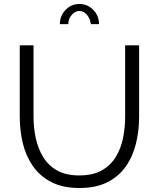

<svg xmlns="http://www.w3.org/2000/svg" viewBox="-20 -937 795 962"><path d="M378 5Q294 5 236.5 -25Q179 -55 144 -106Q109 -157 94 -220.5Q79 -284 79 -352V-710H148V-352Q148 -296 159.5 -243.5Q171 -191 197 -149Q223 -107 267 -82.5Q311 -58 377 -58Q445 -58 489.5 -83Q534 -108 560 -150.5Q586 -193 596.5 -245.5Q607 -298 607 -352V-710H677V-352Q677 -281 661 -216.5Q645 -152 609.5 -102Q574 -52 517 -23.5Q460 5 378 5ZM378 -882Q356 -882 339 -862Q322 -842 322 -816H280Q280 -858 308.5 -887.5Q337 -917 378 -917Q419 -917 447.5 -887.5Q476 -858 476 -816H435Q432 -844 415.5 -863Q399 -882 378 -882Z"/></svg>

Font: Raleway
Style: Regular
Weight: 400
Designer: Matt McInerney, Pablo Impallari, Rodrigo Fuenzalida
Foundry: Matt McInerney, Pablo Impallari, Rodrigo Fuenzalida
Version: Version 4.101;RELEASE